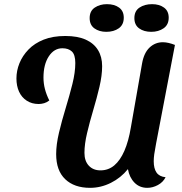

<svg xmlns="http://www.w3.org/2000/svg" viewBox="-20 -882 874 923"><path d="M413 21Q337 21 293.5 -20.5Q250 -62 250 -141Q250 -187 263.5 -244Q277 -301 295.5 -361.5Q314 -422 328 -478Q342 -534 342 -579Q342 -619 325.5 -634.5Q309 -650 280 -650Q240 -650 214.5 -611Q189 -572 189 -509Q189 -481 196 -454Q203 -427 217 -399Q206 -390 192.5 -386Q179 -382 166 -382Q133 -382 108.5 -398Q84 -414 71.5 -441.5Q59 -469 59 -505Q59 -542 73.5 -578Q88 -614 117 -644Q146 -674 190 -691.5Q234 -709 294 -709Q353 -709 392 -691.5Q431 -674 451 -641.5Q471 -609 471 -564Q471 -519 458 -464Q445 -409 428 -352Q411 -295 398.5 -242Q386 -189 386 -147Q386 -108 407 -85.5Q428 -63 463 -63Q501 -63 529.5 -87Q558 -111 578 -157Q598 -203 609 -269L663 -577Q672 -628 699 -653.5Q726 -679 763 -679Q776 -679 791 -675.5Q806 -672 821 -666L730 -190Q724 -159 721.5 -140.5Q719 -122 719 -107Q719 -72 732.5 -52.5Q746 -33 776 -30Q764 -6 739 7.5Q714 21 688 21Q651 21 626.5 -4Q602 -29 595 -69Q561 -27 513 -3Q465 21 413 21ZM707 -729Q672 -729 649 -745.5Q626 -762 626 -795Q626 -829 650.5 -845.5Q675 -862 711 -862Q746 -862 768.5 -845.5Q791 -829 791 -797Q791 -763 766.5 -746Q742 -729 707 -729ZM491 -729Q457 -729 434 -745.5Q411 -762 411 -795Q411 -829 435.5 -845.5Q460 -862 494 -862Q530 -862 552.5 -845.5Q575 -829 575 -797Q575 -763 551 -746Q527 -729 491 -729Z"/></svg>

Font: Sansita Swashed Light Medium
Style: Regular
Weight: 500
Version: Version 1.003